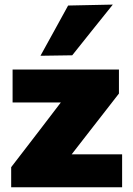

<svg xmlns="http://www.w3.org/2000/svg" viewBox="-20 -796 566 816"><path d="M27.5 0V-85.5Q61.5 -129.5 94.5 -172.5Q127 -215 157.5 -254.5L238.5 -360.5H33.5V-500.5H485.5V-398.5Q461 -367 428 -324.5Q395 -282 364.5 -243L284.5 -140H499V0ZM152 -559Q181.5 -612.5 211 -666Q240 -719 269.5 -772.5L459.5 -776.5Q414.5 -720.5 371.2 -666.5Q328 -612.5 287 -561Z"/></svg>

Font: Heraclito ExtraBold
Style: Regular
Weight: 800
Designer: Kostas Bartsokas (font) & Cristiano Sobral (main changes)
Foundry: Kostas Bartsokas (font) & Cristiano Sobral (main changes)
Version: Version 1.00;July 8, 2020;FontCreator 13.0.0.2655 64-bit